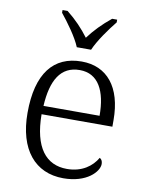

<svg xmlns="http://www.w3.org/2000/svg" viewBox="-87 -828 687 900"><g transform="rotate(10 257.0 -378.0)"><path d="M233 -606H301C320 -651 366 -715 397 -753V-766H373C330 -731 297 -697 267 -657C237 -697 205 -731 161 -766H137V-753C168 -715 215 -651 233 -606ZM277 10C388 10 443 -50 443 -87C443 -101 437 -110 429 -114C405 -72 358 -36 286 -36C186 -36 126 -110 125 -268H462V-299C462 -457 388 -544 268 -544C134 -544 59 -451 59 -263C59 -89 142 10 277 10ZM394 -308H127C134 -431 175 -503 266 -503C355 -503 394 -425 394 -308Z"/></g></svg>

Font: Noto Serif Tamil Light
Style: Italic
Weight: 300
Italic angle: -12°
Designer: Indian Type Foundry, Tom Grace, and the Monotype Design Team
Foundry: Monotype Imaging Inc.
Version: Version 2.003